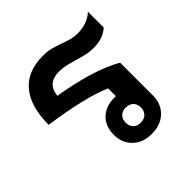

<svg xmlns="http://www.w3.org/2000/svg" viewBox="-154 -689 827 827"><g transform="rotate(-45 260.0 -275.0)"><path d="M143 -394Q331 -363 435 -304V-104Q435 -53 402 -21.5Q369 10 315 10Q261 10 228.5 -21.5Q196 -53 196 -104Q196 -155 227.5 -185Q259 -215 311 -215H320V-262Q225 -304 28 -332Q28 -443 77 -501.5Q126 -560 220 -560Q247 -560 267.5 -555Q288 -550 318 -539Q342 -530 359 -526Q376 -522 395 -522Q455 -522 492 -557V-461Q458 -429 399 -429Q377 -429 358.5 -433Q340 -437 309 -446Q282 -454 262 -458.5Q242 -463 221 -463Q186 -463 166 -445.5Q146 -428 143 -394ZM362 -104Q362 -125 349.5 -137.5Q337 -150 315 -150Q294 -150 281.5 -137.5Q269 -125 269 -104Q269 -83 281.5 -70.5Q294 -58 315 -58Q337 -58 349.5 -70.5Q362 -83 362 -104Z"/></g></svg>

Font: Bai Jamjuree SemiBold
Style: Regular
Weight: 600
Version: Version 1.000; ttfautohint (v1.6)